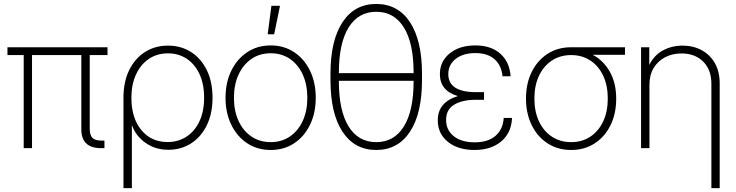

<svg xmlns="http://www.w3.org/2000/svg" viewBox="-20 -757 3761 981"><path d="M497.1 0Q395.5 0 395.5 -96.2V-475.6H143.6V0H101.1V-475.6H18.1V-515.6H529.3V-475.6H438.5V-99.1Q438.5 -66.4 452.4 -52.5Q466.3 -38.6 499.5 -38.6H513.7V0Z M610.8 204.1V-258.3Q610.8 -338.9 640.1 -398.7Q669.4 -458.5 720.7 -491.2Q772 -523.9 838.4 -523.9Q904.8 -523.9 956.1 -491.2Q1007.3 -458.5 1036.6 -398.7Q1065.9 -338.9 1065.9 -257.8Q1065.9 -177.2 1036.9 -117.4Q1007.8 -57.6 956.8 -24.7Q905.8 8.3 840.3 8.3Q773.9 8.3 723.9 -26.9Q673.8 -62 654.3 -117.2H653.8V204.1ZM836.4 -31.2Q890.6 -31.2 932.9 -58.8Q975.1 -86.4 999 -137.2Q1022.9 -188 1022.9 -257.8Q1022.9 -327.6 999.3 -378.4Q975.6 -429.2 934.1 -456.8Q892.6 -484.4 838.4 -484.4Q782.2 -484.4 740.2 -455.8Q698.2 -427.2 674.8 -376.2Q651.4 -325.2 651.4 -257.8Q651.4 -153.8 702.1 -92.5Q752.9 -31.2 836.4 -31.2Z M1363.3 9.3Q1294.9 9.3 1242.9 -25.1Q1190.9 -59.6 1161.6 -119.9Q1132.3 -180.2 1132.3 -257.3Q1132.3 -335 1161.6 -395.3Q1190.9 -455.6 1242.9 -490.2Q1294.9 -524.9 1363.3 -524.9Q1431.2 -524.9 1483.2 -490.2Q1535.2 -455.6 1564.2 -395.3Q1593.3 -335 1593.3 -257.3Q1593.3 -180.2 1564.2 -119.9Q1535.2 -59.6 1483.2 -25.1Q1431.2 9.3 1363.3 9.3ZM1363.3 -30.8Q1418.9 -30.8 1461.2 -59.6Q1503.4 -88.4 1526.9 -139.4Q1550.3 -190.4 1550.3 -257.3Q1550.3 -324.7 1526.9 -376Q1503.4 -427.2 1461.2 -456.1Q1418.9 -484.9 1363.3 -484.9Q1307.1 -484.9 1264.9 -456.1Q1222.7 -427.2 1199 -376Q1175.3 -324.7 1175.3 -257.3Q1175.3 -190.4 1198.7 -139.4Q1222.2 -88.4 1264.6 -59.6Q1307.1 -30.8 1363.3 -30.8ZM1347.7 -582 1366.7 -727.5H1410.6L1380.9 -582Z M1902.3 9.3Q1791.5 9.3 1730 -84Q1668.5 -177.2 1668.5 -348.1V-379.4Q1668.5 -550.3 1730 -643.6Q1791.5 -736.8 1902.3 -736.8Q2013.2 -736.8 2074.7 -643.6Q2136.2 -550.3 2136.2 -379.4V-348.1Q2136.2 -177.2 2074.7 -84Q2013.2 9.3 1902.3 9.3ZM1902.3 -30.8Q1993.7 -30.8 2043.5 -110.8Q2093.3 -190.9 2093.3 -342.8V-344.2H1711.4V-342.8Q1711.4 -190.9 1761.2 -110.8Q1811 -30.8 1902.3 -30.8ZM1711.4 -383.3H2093.3V-384.8Q2093.3 -536.6 2043.5 -616.7Q1993.7 -696.8 1902.3 -696.8Q1811 -696.8 1761.2 -616.7Q1711.4 -536.6 1711.4 -384.8Z M2404.3 9.3Q2320.3 9.3 2268.6 -32.2Q2216.8 -73.7 2216.8 -142.1Q2216.8 -190.4 2243.9 -221.2Q2271 -252 2319.8 -266.1Q2227.5 -293 2227.5 -378.4Q2227.5 -443.4 2277.6 -484.1Q2327.6 -524.9 2408.7 -524.9Q2489.7 -524.9 2536.9 -482.2Q2584 -439.5 2588.9 -367.2H2547.4Q2542.5 -422.9 2506.8 -454.3Q2471.2 -485.8 2408.7 -485.8Q2346.2 -485.8 2308.3 -456.1Q2270.5 -426.3 2270.5 -378.4Q2270.5 -286.1 2413.1 -286.1H2453.1V-247.1H2410.2Q2342.8 -247.1 2301 -222.4Q2259.3 -197.8 2259.3 -144Q2259.3 -92.3 2298.6 -61Q2337.9 -29.8 2405.3 -29.8Q2473.6 -29.8 2512 -63.2Q2550.3 -96.7 2553.7 -154.3H2596.2Q2592.8 -78.1 2540.8 -34.4Q2488.8 9.3 2404.3 9.3Z M2898.4 9.3Q2830.1 9.3 2778.1 -24.4Q2726.1 -58.1 2696.8 -117.4Q2667.5 -176.8 2667.5 -253.4Q2667.5 -330.6 2696.8 -389.6Q2726.1 -448.7 2778.1 -482.2Q2830.1 -515.6 2898.4 -515.6H3173.3V-477.1H3008.3Q3063 -448.2 3095.7 -390.6Q3128.4 -333 3128.4 -252.4Q3128.4 -176.3 3099.4 -117.2Q3070.3 -58.1 3018.3 -24.4Q2966.3 9.3 2898.4 9.3ZM2898.4 -475.6Q2842.3 -475.6 2800 -447.8Q2757.8 -419.9 2734.1 -370.1Q2710.4 -320.3 2710.4 -253.4Q2710.4 -187 2733.9 -137Q2757.3 -86.9 2799.8 -58.8Q2842.3 -30.8 2898.4 -30.8Q2954.1 -30.8 2996.3 -58.8Q3038.6 -86.9 3062 -137Q3085.4 -187 3085.4 -253.4Q3085.4 -320.3 3062 -370.1Q3038.6 -419.9 2996.3 -447.8Q2954.1 -475.6 2898.4 -475.6Z M3298.3 -324.7V0H3255.4V-515.6H3297.4V-425.3Q3322.3 -475.1 3367.4 -499.5Q3412.6 -523.9 3467.3 -523.9Q3522 -523.9 3564.9 -500.7Q3607.9 -477.5 3632.6 -434.3Q3657.2 -391.1 3657.2 -330.6V204.1H3614.7V-328.6Q3614.7 -400.9 3572.8 -442.4Q3530.8 -483.9 3461.9 -483.9Q3415.5 -483.9 3378.4 -464.6Q3341.3 -445.3 3319.8 -409.7Q3298.3 -374 3298.3 -324.7Z"/></svg>

Font: Inter Display ExtraLight
Style: Regular
Weight: 200
Designer: Rasmus Andersson
Foundry: rsms
Version: Version 4.000;git-a52131595